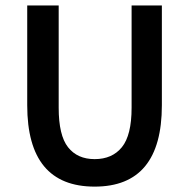

<svg xmlns="http://www.w3.org/2000/svg" viewBox="-20 -674 695 706"><path d="M80.1 -287.1V-653.8H195.8V-277.8Q195.8 -176.3 230.2 -132.6Q264.6 -88.9 328.1 -88.9Q392.6 -88.9 428.2 -132.8Q463.9 -176.8 463.9 -277.8V-653.8H575.2V-287.1Q575.2 12.2 328.1 12.2Q80.1 12.2 80.1 -287.1Z"/></svg>

Font: Source Sans Pro Semibold
Style: Regular
Weight: 600
Designer: Paul D. Hunt
Foundry: Adobe Systems Incorporated
Version: Version 2.020;PS 2.0;hotconv 1.0.86;makeotf.lib2.5.63406